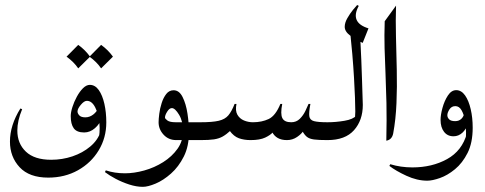

<svg xmlns="http://www.w3.org/2000/svg" viewBox="-20 -556 1925 762"><path d="M379.4 -33.7 401.9 -70.3Q401.9 -9.3 371.8 40.5Q341.8 90.3 289.6 119.6Q237.3 148.9 171.4 148.9Q96.2 148.9 57.9 107.7Q19.5 66.4 19.5 5.9Q19.5 -59.1 61 -125.5L67.9 -122.6Q48.8 -76.7 48.8 -38.1Q48.8 13.7 82.8 45.9Q116.7 78.1 183.1 78.1Q227.1 78.1 267.6 64.5Q308.1 50.8 338.1 25.6Q368.2 0.5 379.4 -33.7ZM369.6 3.9Q377.9 -29.3 374.5 -66.4Q371.1 -103.5 357.9 -129.6Q344.7 -155.8 324.7 -155.8Q314 -155.8 300.8 -140.1Q287.6 -124.5 287.6 -113.3Q287.6 -106 294.7 -98.1Q301.8 -90.3 318.8 -90.3Q335.4 -90.3 349.9 -101.3Q364.3 -112.3 370.1 -127.9L382.8 -86.4Q376.5 -64.5 356.9 -47.4Q337.4 -30.3 314 -30.3Q284.7 -30.3 272.7 -46.9Q260.7 -63.5 260.7 -95.2Q260.7 -109.9 267.3 -130.9Q273.9 -151.9 284.9 -172.1Q295.9 -192.4 309.3 -205.8Q322.8 -219.2 336.4 -219.2Q357.4 -219.2 372.1 -198.5Q386.7 -177.7 394.3 -143.8Q401.9 -109.9 401.9 -70.3Q397 -46.4 388.4 -28.3Q379.9 -10.3 369.6 3.9ZM290.5 -377.9Q318.4 -357.9 337.4 -331.1L290.5 -284.7Q272.9 -310.5 244.1 -331.1ZM381.3 -377.9Q409.2 -357.9 428.2 -331.1L381.3 -284.7Q363.8 -310.5 335 -331.1Z M546.9 185.5Q521.5 185.5 492.9 176.3Q464.4 167 439 153.6Q413.6 140.1 396.5 127L399.9 120.1Q434.6 131.8 476.1 131.8Q512.2 131.8 552.5 120.6Q592.8 109.4 627.7 87.4Q662.6 65.4 684.6 34.4Q706.5 3.4 706.5 -36.1Q706.5 -74.2 690.7 -100.6Q674.8 -127 662.1 -127Q652.3 -127 643.6 -113Q634.8 -99.1 634.8 -89.4Q634.8 -85 644.3 -77.9Q653.8 -70.8 677.7 -70.8H775.9Q797.9 -70.8 797.9 -35.6Q797.9 0 775.9 0H679.7Q648.9 0 629.2 -21.5Q609.4 -43 609.4 -70.8Q609.4 -83.5 612.1 -104.5Q614.7 -125.5 621.6 -147Q628.4 -168.5 639.9 -183.1Q651.4 -197.8 668.9 -197.8Q691.4 -197.8 704.8 -170.7Q718.3 -143.6 724.1 -105Q730 -66.4 730 -31.2Q730 24.4 709.5 65.2Q689 106 658.7 132.8Q628.4 159.7 597.7 172.6Q566.9 185.5 546.9 185.5Z M1279.8 0Q1245.1 0 1226.6 -2.4Q1208 -4.9 1198.2 -12.7Q1188.5 -20.5 1180.2 -35.6L1184.6 -37.6Q1177.2 -24.9 1159.2 -12.5Q1141.1 0 1118.7 0Q1075.7 0 1059.6 -33.2L1064 -32.2Q1053.7 -20 1032.5 -10Q1011.2 0 974.6 0Q948.7 0 928.2 -7.3Q907.7 -14.6 891.1 -37.6L896 -38.6Q878.4 -22.5 863.8 -14.2Q849.1 -5.9 829.3 -2.9Q809.6 0 775.9 0Q757.3 0 757.3 -35.6Q757.3 -70.8 775.9 -70.8Q823.2 -70.8 848.1 -76.7Q873 -82.5 886.2 -98.1Q899.4 -113.8 911.1 -143.6H918.5Q913.1 -116.7 922.1 -100.8Q931.2 -85 948.2 -77.9Q965.3 -70.8 983.9 -70.8Q1019 -70.8 1046.4 -83.7Q1073.7 -96.7 1092.8 -143.6H1100.1Q1092.3 -103.5 1100.6 -87.2Q1108.9 -70.8 1135.7 -70.8Q1156.2 -70.8 1169.9 -84.5Q1183.6 -98.1 1191.9 -115.5Q1200.2 -132.8 1204.6 -143.6H1211.9Q1205.6 -110.4 1207.5 -95Q1209.5 -79.6 1226.3 -75.2Q1243.2 -70.8 1279.8 -70.8Q1304.7 -70.8 1304.7 -35.6Q1304.7 0 1279.8 0Z M1367.7 -450.2 1409.2 -418.5Q1415 -304.7 1416.7 -241Q1418.5 -177.2 1419.9 -139.6Q1419.9 -78.6 1385 -39.3Q1350.1 0 1279.8 0Q1259.8 0 1259.8 -35.6Q1259.8 -70.8 1279.8 -70.8Q1313 -70.8 1347.4 -76.7Q1381.8 -82.5 1394.5 -97.7L1387.2 -81.1Q1388.2 -85.4 1389.2 -93.5Q1390.1 -101.6 1390.1 -113.3Q1390.1 -157.7 1385 -246.8Q1379.9 -335.9 1367.7 -450.2ZM1397.5 -536.1 1403.8 -532.7Q1367.7 -466.3 1442.4 -443.4L1419.4 -385.7Q1392.6 -397.9 1370.4 -414.3Q1348.1 -430.7 1348.1 -449.7Q1348.1 -465.8 1358.6 -484.1Q1369.1 -502.4 1381.1 -517.1Q1393.1 -531.7 1397.5 -536.1Z M1506.8 -471.7 1551.8 -533.7Q1549.8 -476.1 1551.5 -410.9Q1553.2 -345.7 1554.7 -278.3Q1556.2 -210.9 1553.5 -146.5Q1550.8 -82 1540.5 -26.4Q1535.6 -1.5 1513.2 2.4Q1515.1 -83.5 1513.7 -147.5Q1512.2 -211.4 1510 -263.4Q1507.8 -315.4 1506.3 -364.7Q1504.9 -414.1 1506.8 -471.7Z M1856 -49.3Q1856 10.7 1835.7 51Q1815.4 91.3 1785.6 115.7Q1755.9 140.1 1725.8 150.6Q1695.8 161.1 1675.8 161.1Q1635.3 161.1 1593 141.6Q1550.8 122.1 1525.4 102.5L1528.8 95.7Q1570.3 108.4 1616.7 108.4Q1694.8 108.4 1754.4 75.4Q1814 42.5 1833 -26.4ZM1823.7 24.9Q1829.6 1.5 1829.6 -29.8Q1829.6 -54.7 1825.2 -78.9Q1820.8 -103 1811.5 -118.9Q1802.2 -134.8 1787.1 -134.8Q1772 -134.8 1763.7 -121.8Q1755.4 -108.9 1755.4 -98.6Q1755.4 -89.8 1762.5 -82.5Q1769.5 -75.2 1786.6 -75.2Q1801.3 -75.2 1810.8 -84.2Q1820.3 -93.3 1822.3 -106.9L1836.4 -65.4Q1830.6 -43.5 1815.2 -29.3Q1799.8 -15.1 1779.8 -15.1Q1755.9 -15.1 1742.2 -33Q1728.5 -50.8 1728.5 -80.1Q1728.5 -100.1 1736.1 -127.9Q1743.7 -155.8 1757.6 -177Q1771.5 -198.2 1790.5 -198.2Q1811 -198.2 1825.7 -177.5Q1840.3 -156.7 1848.1 -122.8Q1856 -88.9 1856 -49.3Q1850.6 -24.9 1842.3 -7.1Q1834 10.7 1823.7 24.9Z"/></svg>

Font: Lateef Light
Style: Regular
Weight: 300
Designer: SIL International
Foundry: SIL International
Version: Version 4.200